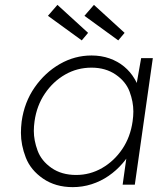

<svg xmlns="http://www.w3.org/2000/svg" viewBox="-20 -759 648 789"><path d="M279 10Q208 10 157 -25Q106 -60 86 -111.5Q66 -163 66 -213Q66 -235 69 -260Q80 -339 122.5 -400Q165 -461 226 -496Q287 -531 356 -531Q396 -531 430 -519Q464 -507 490 -485.5Q516 -464 533 -435Q538 -427 542 -418L560 -520H608L534 0H484L499 -107Q492 -97 483 -87Q458 -58 426 -36Q394 -14 356.5 -2Q319 10 279 10ZM293 -40Q350 -40 399.5 -68.5Q449 -97 482.5 -146.5Q516 -196 525 -261Q528 -282 528 -301Q528 -341 512.5 -382.5Q497 -424 455.5 -452.5Q414 -481 356 -481Q297 -481 247.5 -452.5Q198 -424 164.5 -374.5Q131 -325 122 -261Q119 -240 119 -221Q119 -182 134.5 -140Q150 -98 191.5 -69Q233 -40 293 -40ZM466 -593 327 -694 366 -739 492 -624ZM316 -593 177 -694 216 -739 342 -624Z"/></svg>

Font: Lexend ExtLt
Style: Italic
Weight: 250
Italic angle: -8.13011°
Designer: Bonnie Shaver-Troup, Thomas Jockin
Foundry: Lexend
Version: Version 1.007